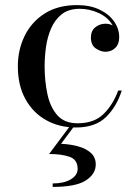

<svg xmlns="http://www.w3.org/2000/svg" viewBox="-20 -490 548 753"><path d="M284.5 172.5Q284.5 136 253 125Q221.5 114 172.5 114L259.5 -2.5H276.5L219.5 74Q255.5 75.5 286.5 84Q317.5 92.5 336.5 109.8Q355.5 127 355.5 155Q355.5 192.5 316.5 217.8Q277.5 243 186.5 243V229.5Q231 229.5 257.8 213.2Q284.5 197 284.5 172.5ZM457.5 -135Q438 -72.5 396 -31.2Q354 10 278 10Q212.5 10 161 -18.8Q109.5 -47.5 79.8 -101.2Q50 -155 50 -230Q50 -295 76.8 -349.5Q103.5 -404 155.2 -437Q207 -470 282.5 -470Q333.5 -470 370.5 -452.2Q407.5 -434.5 427.5 -405.8Q447.5 -377 447.5 -344Q447.5 -317 432 -302Q416.5 -287 393.5 -287Q375 -287 355.8 -300Q336.5 -313 336.5 -343Q336.5 -369 353.8 -383Q371 -397 393.5 -397Q409.5 -397 422 -390Q404.5 -421.5 368 -438.5Q331.5 -455.5 293 -455.5Q249 -455.5 222 -434Q195 -412.5 180.2 -378Q165.5 -343.5 160.2 -304.5Q155 -265.5 155 -230Q155 -173 165.8 -121.8Q176.5 -70.5 204.5 -38.5Q232.5 -6.5 284.5 -6.5Q349 -6.5 386 -42.8Q423 -79 443.5 -135Z"/></svg>

Font: Bodoni* 16
Style: Regular
Weight: 400
Version: Version 2.2